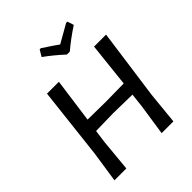

<svg xmlns="http://www.w3.org/2000/svg" viewBox="-234 -994 1131 1131"><g transform="rotate(-45 331.0 -428.5)"><path d="M522 -857 535 -817Q466 -772 407 -722H383Q323 -777 267 -817L291 -857H301Q378 -806 397 -792Q409 -799 511 -857ZM236 -642 198 -365 348 -363 499 -365 529 -642H629L568 -201L548 0H450L479 -193L489 -282L330 -285L186 -282L175 -201L156 0H57L86 -193L137 -642Z"/></g></svg>

Font: Alegreya Sans Medium
Style: Italic
Weight: 500
Italic angle: -7°
Designer: Juan Pablo del Peral
Foundry: Huerta Tipografica
Version: Version 2.007